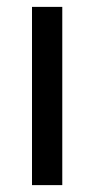

<svg xmlns="http://www.w3.org/2000/svg" viewBox="-20 -538 274 558"><path d="M73 0V-518H161V0Z"/></svg>

Font: IBM Plex Sans Cond Text
Style: Regular
Weight: 450
Width: 3
Designer: Mike Abbink, Paul van der Laan, Pieter van Rosmalen
Foundry: Bold Monday
Version: Version 1.3